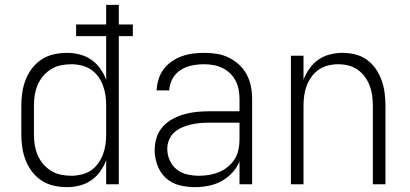

<svg xmlns="http://www.w3.org/2000/svg" viewBox="-20 -760 1690 792"><path d="M256 12Q229 12 202 6Q175 0 152 -15Q129 -30 112.5 -51.5Q96 -73 86 -98.5Q76 -124 72 -151Q68 -178 68 -205V-325Q68 -352 72 -379Q76 -406 86 -431.5Q96 -457 112.5 -478.5Q129 -500 152 -515Q175 -530 202 -536Q229 -542 256 -542Q282 -542 308 -535.5Q334 -529 356 -514Q378 -499 393.5 -477Q409 -455 418 -431V-611H294V-659H418V-740H470V-659H528V-611H470V0H418V-99Q409 -75 393.5 -53Q378 -31 356 -16Q334 -1 308 5.5Q282 12 256 12ZM274 -35Q295 -35 316 -40Q337 -45 354.5 -56.5Q372 -68 384.5 -85.5Q397 -103 404.5 -122.5Q412 -142 415 -163Q418 -184 418 -205V-325Q418 -346 415 -367Q412 -388 404.5 -408Q397 -428 384.5 -445Q372 -462 354.5 -473.5Q337 -485 316 -490Q295 -495 274 -495Q252 -495 230.5 -490.5Q209 -486 190.5 -474.5Q172 -463 158 -446.5Q144 -430 135.5 -410Q127 -390 123.5 -368.5Q120 -347 120 -325V-205Q120 -183 123.5 -161.5Q127 -140 135.5 -120Q144 -100 158 -83.5Q172 -67 190.5 -55.5Q209 -44 230.5 -39.5Q252 -35 274 -35Z M783 12Q751 12 719.5 4Q688 -4 664.5 -25.5Q641 -47 629.5 -78Q618 -109 618 -141Q618 -167 626 -192.5Q634 -218 651.5 -237.5Q669 -257 692.5 -269.5Q716 -282 741 -289Q766 -296 792 -298.5Q818 -301 844 -301H968V-352Q968 -371 964.5 -390Q961 -409 952 -426.5Q943 -444 929 -457.5Q915 -471 897.5 -479.5Q880 -488 861 -491.5Q842 -495 822 -495Q797 -495 772 -490Q747 -485 725.5 -471.5Q704 -458 691.5 -435Q679 -412 678 -387H626Q627 -410 634 -433Q641 -456 655 -474.5Q669 -493 688.5 -506.5Q708 -520 730 -528Q752 -536 775.5 -539Q799 -542 822 -542Q848 -542 874 -538Q900 -534 923.5 -522.5Q947 -511 966.5 -493Q986 -475 998 -452Q1010 -429 1015 -403.5Q1020 -378 1020 -352V0H968V-94Q957 -68 937.5 -47Q918 -26 893 -12.5Q868 1 840 6.5Q812 12 783 12ZM801 -35Q822 -35 843 -38.5Q864 -42 883.5 -50Q903 -58 920 -72Q937 -86 948 -103.5Q959 -121 963.5 -142Q968 -163 968 -184V-254H844Q825 -254 806 -252.5Q787 -251 768 -246.5Q749 -242 731.5 -234.5Q714 -227 699.5 -214.5Q685 -202 677.5 -183.5Q670 -165 670 -146Q670 -122 680 -99Q690 -76 709 -61Q728 -46 752.5 -40.5Q777 -35 801 -35Z M1180 0V-530H1232V-431Q1241 -455 1256.5 -477Q1272 -499 1293.5 -514Q1315 -529 1341 -535.5Q1367 -542 1393 -542Q1419 -542 1445.5 -535.5Q1472 -529 1493.5 -513.5Q1515 -498 1530 -476Q1545 -454 1554 -429Q1563 -404 1566.5 -377.5Q1570 -351 1570 -325V0H1518V-325Q1518 -346 1515 -367Q1512 -388 1504.5 -407.5Q1497 -427 1484.5 -444Q1472 -461 1454.5 -473Q1437 -485 1416.5 -490Q1396 -495 1375 -495Q1354 -495 1333.5 -490Q1313 -485 1295.5 -473Q1278 -461 1265.5 -444Q1253 -427 1245.5 -407.5Q1238 -388 1235 -367Q1232 -346 1232 -325V0Z"/></svg>

Font: Lode Dark Term
Style: Regular
Weight: 400
Monospace: yes
Designer: Belleve Invis
Foundry: Belleve Invis
Version: Version 29.2.0